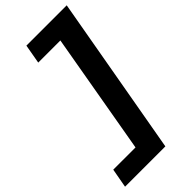

<svg xmlns="http://www.w3.org/2000/svg" viewBox="-331 -784 1037 1037"><g transform="rotate(-45 187.0 -266.0)"><path d="M-48.5 192H259.5L421.5 -723.5H113.5L94 -613.5H263L141.5 82H-28.5Z"/></g></svg>

Font: Anybody UltraCondensed Thin
Style: Bold Italic
Weight: 700
Italic angle: -10°
Version: Version 1.111